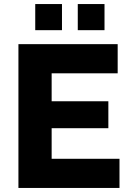

<svg xmlns="http://www.w3.org/2000/svg" viewBox="-20 -928 642 948"><path d="M154 -779V-908H286V-779ZM364 -779V-908H496V-779ZM570 -144V0H71V-710H561V-566H235V-428H515V-295H235V-144Z"/></svg>

Font: Oxford Sans
Style: Regular
Weight: 800
Designer: Matt McInerney, Pablo Impallari, Rodrigo Fuenzalida
Foundry: Matt McInerney, Pablo Impallari, Rodrigo Fuenzalida
Version: Version 3.000g; ttfautohint (v1.5) -l 8 -r 28 -G 28 -x 14 -D